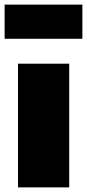

<svg xmlns="http://www.w3.org/2000/svg" viewBox="-48 -812 377 832"><path d="M309 -644V-792H-28V-644ZM252 -536H30V0H252Z"/></svg>

Font: Fira Sans Ultra
Style: Regular
Weight: 950
Designer: Carrois Corporate & Edenspiekermann AG
Foundry: Carrois Corporate GbR & Edenspiekermann AG
Version: Version 4.203;PS 004.203;hotconv 1.0.88;makeotf.lib2.5.64775